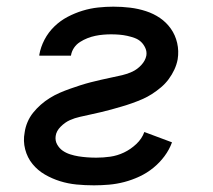

<svg xmlns="http://www.w3.org/2000/svg" viewBox="-20 -548 640 576"><path d="M262 8Q235 8 209.5 5.5Q184 3 160 -4.5Q136 -12 114.5 -24.5Q93 -37 77.5 -56Q62 -75 55.5 -100Q49 -125 54 -151Q56 -166 62.5 -181.5Q69 -197 79.5 -210Q90 -223 102.5 -234Q115 -245 129.5 -254Q144 -263 159 -269.5Q174 -276 189.5 -281.5Q205 -287 220.5 -292Q236 -297 251.5 -301Q267 -305 282.5 -308.5Q298 -312 314.5 -315.5Q331 -319 346.5 -322.5Q362 -326 377 -333Q392 -340 404 -353Q416 -366 419 -381Q421 -393 416 -404Q411 -415 403 -422.5Q395 -430 384 -434Q373 -438 361.5 -440.5Q350 -443 338 -444Q326 -445 313 -445Q302 -445 290 -444Q278 -443 266 -440.5Q254 -438 242.5 -433.5Q231 -429 220 -422Q209 -415 202 -404.5Q195 -394 193 -382V-381H98V-384Q102 -407 113.5 -429Q125 -451 143 -468.5Q161 -486 183 -497.5Q205 -509 228 -516Q251 -523 274.5 -525.5Q298 -528 320 -528Q346 -528 370.5 -525Q395 -522 418 -514.5Q441 -507 460 -494Q479 -481 492.5 -462Q506 -443 511.5 -419Q517 -395 513 -370Q510 -354 503 -339Q496 -324 486 -310.5Q476 -297 463 -286Q450 -275 436 -266Q422 -257 407 -250.5Q392 -244 376.5 -238.5Q361 -233 345.5 -228.5Q330 -224 314 -219.5Q298 -215 282.5 -211.5Q267 -208 251.5 -204.5Q236 -201 220 -197.5Q204 -194 189.5 -187.5Q175 -181 162 -168Q149 -155 147 -140Q145 -126 151.5 -114.5Q158 -103 168 -96Q178 -89 190.5 -85Q203 -81 215.5 -79Q228 -77 241.5 -76Q255 -75 269 -75Q290 -75 311 -78Q332 -81 352 -90.5Q372 -100 389 -116Q406 -132 413 -152L496 -121Q488 -99 473.5 -79.5Q459 -60 440 -44.5Q421 -29 398.5 -18.5Q376 -8 353 -2Q330 4 307 6Q284 8 262 8Z"/></svg>

Font: Iosevka Medium Extended
Style: Italic
Weight: 500
Width: 7
Italic angle: -9°
Monospace: yes
Designer: Belleve Invis
Foundry: Belleve Invis
Version: Version 32.5.0; ttfautohint (v1.8.4)